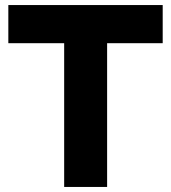

<svg xmlns="http://www.w3.org/2000/svg" viewBox="-20 -740 677 760"><path d="M234 0H404V-569H624V-720H13V-569H234Z"/></svg>

Font: Aspekta 750
Style: Regular
Weight: 750
Designer: Ivo Dolenc
Version: Version 2.000